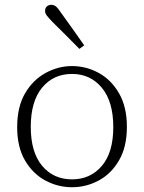

<svg xmlns="http://www.w3.org/2000/svg" viewBox="-20 -772 604 805"><path d="M282 13Q223 13 170.5 -15Q118 -43 85 -99Q52 -155 52 -239Q52 -324 85 -380.5Q118 -437 171 -466Q224 -495 282 -495Q341 -495 393.5 -466.5Q446 -438 479 -381Q512 -324 512 -240Q512 -156 479 -99.5Q446 -43 393.5 -15Q341 13 282 13ZM282 -20Q359 -20 407 -76.5Q455 -133 455 -239Q455 -346 407 -404Q359 -462 282 -462Q204 -462 156.5 -404.5Q109 -347 109 -240Q109 -134 156.5 -77Q204 -20 282 -20ZM333 -582 313 -567Q283 -597 254 -626.5Q225 -656 199 -681Q183 -698 176 -707Q169 -716 169 -726Q169 -739 177 -745.5Q185 -752 195 -752Q206 -752 215 -744.5Q224 -737 237 -717Q260 -686 284 -651.5Q308 -617 333 -582Z"/></svg>

Font: Source Serif 4 SmText Light
Style: Regular
Weight: 300
Designer: Frank Grießhammer
Foundry: Adobe
Version: Version 4.005;hotconv 1.1.0;makeotfexe 2.6.0